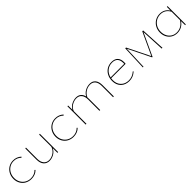

<svg xmlns="http://www.w3.org/2000/svg" viewBox="379 -1713 3019 3019"><g transform="rotate(-45 1888.0 -203.5)"><path d="M48 -199Q48 -258 74.5 -306.5Q101 -355 147 -382.5Q193 -410 250 -410Q328 -410 385 -358L374 -345Q323 -396 250 -396Q197 -396 155 -370Q113 -344 89.5 -299.5Q66 -255 66 -200Q66 -145 90.5 -102Q115 -59 157 -35Q199 -11 252 -11Q291 -11 325 -25Q359 -39 383 -65L394 -54Q367 -26 330 -11.5Q293 3 251 3Q193 3 147 -22.5Q101 -48 74.5 -94.5Q48 -141 48 -199Z M844 -408V-1L828 1L827 -103Q800 -50 751 -23.5Q702 3 653 3Q591 3 555 -39Q519 -81 519 -156V-406L536 -408V-159Q536 -89 568 -50Q600 -11 656 -11Q706 -11 755.5 -42Q805 -73 827 -133V-406Z M985 -199Q985 -258 1011.5 -306.5Q1038 -355 1084 -382.5Q1130 -410 1187 -410Q1265 -410 1322 -358L1311 -345Q1260 -396 1187 -396Q1134 -396 1092 -370Q1050 -344 1026.5 -299.5Q1003 -255 1003 -200Q1003 -145 1027.5 -102Q1052 -59 1094 -35Q1136 -11 1189 -11Q1228 -11 1262 -25Q1296 -39 1320 -65L1331 -54Q1304 -26 1267 -11.5Q1230 3 1188 3Q1130 3 1084 -22.5Q1038 -48 1011.5 -94.5Q985 -141 985 -199Z M2082 -251V0H2065V-249Q2065 -319 2035 -357.5Q2005 -396 1948 -396Q1893 -396 1846 -365Q1799 -334 1777 -283Q1779 -263 1779 -251V0H1762V-249Q1762 -319 1731.5 -357.5Q1701 -396 1644 -396Q1595 -396 1545.5 -368Q1496 -340 1473 -283V0H1456V-406L1472 -408L1473 -311Q1500 -361 1549.5 -385.5Q1599 -410 1648 -410Q1698 -410 1730.5 -383Q1763 -356 1774 -306Q1797 -353 1846.5 -381.5Q1896 -410 1953 -410Q2015 -410 2048.5 -368.5Q2082 -327 2082 -251Z M2580 -58Q2512 3 2428 3Q2340 3 2287 -50Q2234 -103 2234 -190Q2234 -255 2260.5 -305Q2287 -355 2333.5 -382.5Q2380 -410 2437 -410Q2509 -410 2543.5 -372Q2578 -334 2578 -266Q2578 -242 2576 -232H2254Q2251 -213 2251 -191Q2251 -110 2300 -60.5Q2349 -11 2429 -11Q2507 -11 2571 -68ZM2257 -247H2560V-265Q2560 -396 2438 -396Q2371 -396 2322 -355.5Q2273 -315 2257 -247Z M3146 0 3127 -386 2952 -9H2942L2756 -387L2742 0H2727L2743 -408H2761L2947 -31L3122 -408H3141L3163 0Z M3683 -408V-1L3667 1L3666 -89Q3601 3 3494 3Q3438 3 3395 -23Q3352 -49 3328 -94.5Q3304 -140 3304 -197Q3304 -257 3331.5 -306Q3359 -355 3406 -382.5Q3453 -410 3510 -410Q3559 -410 3599 -389Q3639 -368 3666 -325L3667 -406ZM3666 -113V-299Q3641 -347 3602 -371.5Q3563 -396 3512 -396Q3459 -396 3415.5 -370.5Q3372 -345 3347 -300Q3322 -255 3322 -198Q3322 -144 3344 -101.5Q3366 -59 3405 -35Q3444 -11 3495 -11Q3603 -11 3666 -113Z"/></g></svg>

Font: Ysabeau Infant Thin
Style: Regular
Weight: 200
Designer: Christian Thalmann (Catharsis Fonts)
Version: Version 0.003